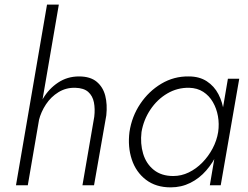

<svg xmlns="http://www.w3.org/2000/svg" viewBox="-20 -800 1072 829"><path d="M234 -780H183L49 0H100ZM387 -296 336 0H386L439 -302Q444 -349 434.5 -386.5Q425 -424 397.5 -447Q370 -470 321 -470Q271 -470 231 -443.5Q191 -417 165.5 -374Q140 -331 130 -281H148Q157 -317 178.5 -349.5Q200 -382 232.5 -402Q265 -422 305 -421Q342 -420 361 -403Q380 -386 385.5 -358Q391 -330 387 -296Z M964 -460 886 0H933L1013 -460ZM539 -230Q531 -166 549 -111.5Q567 -57 610 -24Q653 9 717 9Q763 9 802 -10.5Q841 -30 870.5 -64Q900 -98 919.5 -140.5Q939 -183 946 -230Q952 -274 946.5 -316.5Q941 -359 923 -393.5Q905 -428 873 -449Q841 -470 795 -470Q731 -471 676.5 -438.5Q622 -406 585.5 -351.5Q549 -297 539 -230ZM591 -230Q600 -283 629.5 -327Q659 -371 702.5 -396.5Q746 -422 797 -421Q832 -420 857.5 -403.5Q883 -387 899 -359.5Q915 -332 921 -298.5Q927 -265 922 -230Q916 -193 898 -159Q880 -125 853.5 -98Q827 -71 795 -55.5Q763 -40 728 -40Q677 -40 644 -66.5Q611 -93 598 -136.5Q585 -180 591 -230Z"/></svg>

Font: Jost Light
Style: Italic
Weight: 300
Italic angle: -5°
Version: Version 3.710